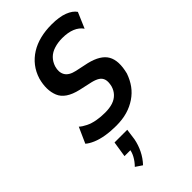

<svg xmlns="http://www.w3.org/2000/svg" viewBox="-302 -801 1185 1185"><g transform="rotate(-45 291.0 -208.0)"><path d="M249 10Q201 10 159 3Q117 -4 85.5 -17.5Q54 -31 36 -47L82 -150Q98 -135 125.5 -121.5Q153 -108 187 -102Q221 -96 258 -96Q298 -96 326.5 -105.5Q355 -115 374 -135Q393 -155 401 -183Q409 -217 403 -237.5Q397 -258 379 -269.5Q361 -281 332 -288L246 -307Q147 -330 122.5 -390.5Q98 -451 120 -532Q134 -577 160.5 -611Q187 -645 224.5 -668.5Q262 -692 308.5 -703.5Q355 -715 409 -715Q476 -715 518.5 -698.5Q561 -682 579 -655L535 -552Q516 -580 481 -594.5Q446 -609 396 -609Q359 -609 326.5 -599Q294 -589 273 -568Q252 -547 242 -516Q230 -475 246.5 -446Q263 -417 313 -406L398 -388Q489 -366 518 -314.5Q547 -263 524 -172Q509 -129 485 -96Q461 -63 425.5 -39Q390 -15 347 -2.5Q304 10 249 10ZM194 299 151 270Q174 247 189 219.5Q204 192 206 166L223 178H153L169 75H280L270 148Q262 190 243 228.5Q224 267 194 299Z"/></g></svg>

Font: Nunito Sans 7pt Condensed
Style: Bold Italic
Weight: 700
Width: 3
Italic angle: -9°
Designer: Vernon Adams
Foundry: Vernon Adams
Version: Version 3.101;gftools[0.9.27]